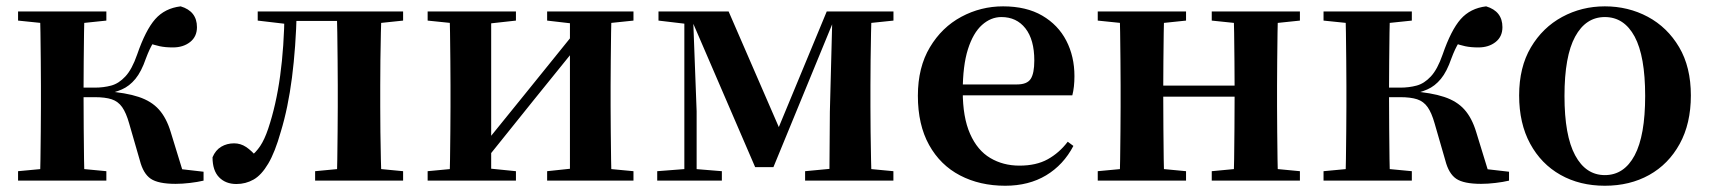

<svg xmlns="http://www.w3.org/2000/svg" viewBox="-20 -572 5414 608"><path d="M37.2 0V-29.9L147 -40.2H208.6L316.8 -29.9V0ZM37.2 -506.8V-535.7H316.8V-506.8L208.6 -495.5H147ZM105.9 0Q107.6 -25.5 108.1 -67.4Q108.6 -109.4 109.1 -154.7Q109.6 -200 109.6 -234.8V-301.2Q109.6 -335.7 109.1 -381Q108.6 -426.4 108.1 -468.7Q107.6 -511 105.9 -535.7H247.6Q246.6 -511 246.1 -468.2Q245.6 -425.4 245.1 -377.7Q244.6 -330 244.6 -289.8V-269.3Q244.6 -217.7 245.1 -164.9Q245.6 -112.1 246.1 -68.8Q246.6 -25.5 247.6 0ZM422.8 -64.1 388.9 -181.4Q379.5 -214.7 366.8 -232.8Q354 -250.9 333.6 -257.6Q313.3 -264.3 279.4 -264.3H176.9V-294.5H279.8Q307.9 -294.5 332 -301Q356.1 -307.4 377 -329.9Q398 -352.3 414.3 -399.3Q441 -476.8 471.5 -511.4Q502 -545.9 552.1 -551.9Q603.7 -536.4 603.7 -485.9Q603.7 -456 582 -438.9Q560.2 -421.8 527.7 -421.8Q503.5 -421.8 485.8 -425.6Q468.1 -429.3 448 -436.9L498.8 -479.7Q477.6 -455.6 465.7 -437.1Q453.8 -418.5 442 -386.8Q427.7 -345.1 408.8 -322.2Q389.8 -299.2 365.9 -288.8Q341.9 -278.3 312.2 -273.1L314.4 -283.3Q378.6 -278.6 419.1 -265.1Q459.6 -251.7 483.3 -225.1Q507.1 -198.6 520.6 -153.9L564.3 -11.8L469.7 -46L624.6 -28.2V0Q605.7 4.5 581.6 7.3Q557.5 10.2 536.2 10.2Q481.1 10.2 457.3 -6Q433.5 -22.2 422.8 -64.1Z M728.8 10.7Q694.5 10.7 673.8 -10.6Q653 -31.9 653 -74Q662.6 -96.8 680.6 -107.4Q698.7 -118.1 721.2 -118.1Q741.9 -118.1 759.2 -106.6Q776.5 -95.1 795.3 -73V-60.3H770.4V-73.7Q790.4 -89.2 804 -109.6Q817.6 -129.9 829.2 -164.2Q854.5 -239.5 867.1 -331.7Q879.8 -423.8 881 -535.7H919.7Q916.9 -422.3 904.6 -326.4Q892.3 -230.5 869.1 -154.6Q850.9 -90 829.4 -53.8Q807.9 -17.5 783 -3.4Q758 10.7 728.8 10.7ZM796.1 -506.8V-535.7H899.9V-495.5H892.1ZM901.1 -505.7V-535.7H1090.2V-505.7ZM977.9 0V-29.9L1086.2 -40.2H1149.3L1256.5 -29.9V0ZM1046.6 0Q1047.6 -25.5 1048.1 -67.4Q1048.6 -109.4 1049.1 -154.7Q1049.6 -200 1049.6 -234.8V-301.2Q1049.6 -335.7 1049.1 -381Q1048.6 -426.4 1048.1 -468.7Q1047.6 -511 1046.6 -535.7H1188.1Q1187.1 -511 1186.1 -468.7Q1185.1 -426.4 1184.6 -381Q1184.1 -335.7 1184.1 -301.2V-234.8Q1184.1 -200 1184.6 -154.7Q1185.1 -109.4 1186.1 -67.4Q1187.1 -25.5 1188.1 0ZM1116.8 -495.5V-535.7H1256.5V-506.8L1149.3 -495.5Z M1334.2 0V-29.9L1443 -40.2H1511.4L1613.8 -29.9V0ZM1712.6 0V-29.9L1809.5 -40.2H1877.3L1986 -29.9V0ZM1402.9 0Q1404.6 -25.5 1405.1 -67.4Q1405.6 -109.4 1406.1 -154.7Q1406.6 -200 1406.6 -234.8V-301.2Q1406.6 -335.7 1406.1 -381Q1405.6 -426.4 1405.1 -468.7Q1404.6 -511 1402.9 -535.7H1535.4V0ZM1506.7 -51.6 1458.4 -77.8H1483.4L1642.6 -274.4L1813 -485.4L1860.7 -460.9H1836.5L1672.2 -257.7ZM1784.8 0V-535.7H1916.6Q1915.6 -511 1915.1 -468.7Q1914.6 -426.4 1914.1 -381Q1913.6 -335.7 1913.6 -301.2V-234.8Q1913.6 -200 1914.1 -154.7Q1914.6 -109.4 1915.1 -67.4Q1915.6 -25.5 1916.6 0ZM1334.2 -506.8V-535.7H1613.8V-506.8L1511.7 -495.5H1444ZM1712.6 -506.8V-535.7H1986V-506.8L1877.5 -495.5H1809.8Z M2371.3 -42.8 2169.5 -510.6H2159.7V-535.7H2287.3L2457.1 -144.6H2435.9L2598 -535.7H2631.2V-512.1H2622.2L2429.2 -42.8ZM2606.3 0 2607.9 -217.9 2616.2 -535.7H2740.1Q2739.1 -511 2738.3 -468.7Q2737.4 -426.4 2736.9 -381Q2736.4 -335.7 2736.4 -301.2V-234.8Q2736.4 -200 2736.9 -154.7Q2737.4 -109.4 2738.3 -67.4Q2739.1 -25.5 2740.1 0ZM2061.2 0V-29.9L2156.9 -37.3H2175.5L2265.9 -29.9V0ZM2529.5 0V-29.9L2638.3 -40.2H2700.6L2809.1 -29.9V0ZM2065.2 -506.8V-535.7H2171.8V-495.5H2160.5ZM2147.1 0V-535.7H2174.1L2186 -219.6V0ZM2668.6 -495.5V-535.7H2809.3V-506.8L2700.9 -495.5Z M3163.2 16.2Q3082.8 16.2 3020.2 -16.5Q2957.6 -49.1 2922.1 -113Q2886.6 -176.9 2886.6 -268.8Q2886.6 -358.8 2924.6 -422.2Q2962.5 -485.7 3024.2 -518.8Q3085.9 -551.9 3156.4 -551.9Q3230.1 -551.9 3280.5 -522.5Q3330.8 -493.1 3356.6 -443.2Q3382.4 -393.3 3382.4 -330.9Q3382.4 -296.1 3375.7 -270.2H2945.1V-304.6H3200.4Q3232.5 -304.6 3243.9 -322.2Q3255.3 -339.8 3255.3 -380.4Q3255.3 -446.3 3227.2 -482.2Q3199.1 -518 3151.1 -518Q3117.7 -518 3089.6 -492.9Q3061.6 -467.8 3045.1 -416Q3028.7 -364.1 3028.7 -282.7Q3028.7 -200.5 3051.9 -148.2Q3075 -95.8 3115.8 -71.7Q3156.5 -47.5 3208.4 -47.5Q3261.4 -47.5 3297.9 -67.7Q3334.3 -87.9 3361.2 -123.2L3379.1 -109.9Q3347.6 -49.8 3292.7 -16.8Q3237.7 16.2 3163.2 16.2Z M3524.9 0Q3526.6 -25.5 3527.1 -67.5Q3527.6 -109.6 3528.1 -154.8Q3528.6 -200 3528.6 -234.8V-301.2Q3528.6 -335.7 3528.1 -381.1Q3527.6 -426.5 3527.1 -468.7Q3526.6 -511 3524.9 -535.7H3666.6Q3665.6 -510.7 3665.1 -467.8Q3664.6 -425 3664.1 -378Q3663.6 -331 3663.6 -291.8V-270.6Q3663.6 -217.9 3664.1 -165Q3664.6 -112.1 3665.1 -68.6Q3665.6 -25.1 3666.6 0ZM3885.6 0Q3887.6 -25.1 3888.1 -68.6Q3888.6 -112.1 3889.1 -165Q3889.6 -217.9 3889.6 -270.6V-291.8Q3889.6 -330.7 3889.1 -378Q3888.6 -425.4 3888.1 -468.1Q3887.6 -510.7 3885.6 -535.7H4027Q4026 -510.7 4025.5 -468.5Q4025 -426.3 4024.5 -381Q4024 -335.6 4024 -301.2V-234.8Q4024 -200 4024.5 -154.8Q4025 -109.6 4025.5 -67.5Q4026 -25.5 4027 0ZM3456.2 0V-29.9L3566 -40.2H3627.6L3735.8 -29.9V0ZM3456.2 -506.8V-535.7H3735.8V-506.8L3627.6 -495.5H3566ZM3817.2 0V-29.9L3925.9 -40.2H3988.5L4096.4 -29.9V0ZM3817.2 -506.8V-535.7H4096.4V-506.8L3988.5 -495.5H3925.9ZM3595.9 -265.9V-301H3956.1V-265.9Z M4171.2 0V-29.9L4281 -40.2H4342.6L4450.8 -29.9V0ZM4171.2 -506.8V-535.7H4450.8V-506.8L4342.6 -495.5H4281ZM4239.9 0Q4241.6 -25.5 4242.1 -67.4Q4242.6 -109.4 4243.1 -154.7Q4243.6 -200 4243.6 -234.8V-301.2Q4243.6 -335.7 4243.1 -381Q4242.6 -426.4 4242.1 -468.7Q4241.6 -511 4239.9 -535.7H4381.6Q4380.6 -511 4380.1 -468.2Q4379.6 -425.4 4379.1 -377.7Q4378.6 -330 4378.6 -289.8V-269.3Q4378.6 -217.7 4379.1 -164.9Q4379.6 -112.1 4380.1 -68.8Q4380.6 -25.5 4381.6 0ZM4556.8 -64.1 4522.9 -181.4Q4513.5 -214.7 4500.8 -232.8Q4488 -250.9 4467.6 -257.6Q4447.3 -264.3 4413.4 -264.3H4310.9V-294.5H4413.8Q4441.9 -294.5 4466 -301Q4490.1 -307.4 4511 -329.9Q4532 -352.3 4548.3 -399.3Q4575 -476.8 4605.5 -511.4Q4636 -545.9 4686.1 -551.9Q4737.7 -536.4 4737.7 -485.9Q4737.7 -456 4716 -438.9Q4694.2 -421.8 4661.7 -421.8Q4637.5 -421.8 4619.8 -425.6Q4602.1 -429.3 4582 -436.9L4632.8 -479.7Q4611.6 -455.6 4599.7 -437.1Q4587.8 -418.5 4576 -386.8Q4561.7 -345.1 4542.8 -322.2Q4523.8 -299.2 4499.9 -288.8Q4475.9 -278.3 4446.2 -273.1L4448.4 -283.3Q4512.6 -278.6 4553.1 -265.1Q4593.6 -251.7 4617.3 -225.1Q4641.1 -198.6 4654.6 -153.9L4698.3 -11.8L4603.7 -46L4758.6 -28.2V0Q4739.7 4.5 4715.6 7.3Q4691.5 10.2 4670.2 10.2Q4615.1 10.2 4591.3 -6Q4567.5 -22.2 4556.8 -64.1Z M5062 16.2Q4982.7 16.2 4921.5 -18.3Q4860.3 -52.8 4825.5 -117Q4790.6 -181.2 4790.6 -269.8Q4790.6 -359.1 4827.8 -422Q4865 -484.9 4926.9 -518.4Q4988.8 -551.9 5062 -551.9Q5136.1 -551.9 5198.1 -518.8Q5260 -485.6 5297.2 -422.7Q5334.4 -359.8 5334.4 -269.8Q5334.4 -180.5 5299 -116.3Q5263.6 -52 5202.4 -17.9Q5141.2 16.2 5062 16.2ZM5062 -17.5Q5123 -17.5 5156.4 -80.1Q5189.7 -142.6 5189.7 -268.1Q5189.7 -394.2 5156.4 -456.1Q5123 -518 5062 -518Q5001.7 -518 4968 -456.1Q4934.2 -394.2 4934.2 -268.1Q4934.2 -142.6 4968 -80.1Q5001.7 -17.5 5062 -17.5Z"/></svg>

Font: Noto Serif HK
Style: Regular
Weight: 200
Designer: Ryoko NISHIZUKA 西塚涼子 (kana & ideographs); Frank Grießhammer (Latin, Greek & Cyrillic); Wenlong ZHANG 张文龙 (bopomofo); San
Foundry: Adobe
Version: Version 2.001;hotconv 1.1.0;makeotfexe 2.6.0